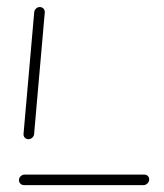

<svg xmlns="http://www.w3.org/2000/svg" viewBox="-20 -539 477 559"><path d="M414.4 -16.7Q414.4 -10 409.3 -5Q404.1 0 397.8 0H49.6Q43.7 0 39.4 -4.3Q35.2 -8.5 35.2 -14.8Q35.2 -21.1 40.2 -25.9Q45.2 -30.7 51.9 -30.7H400.4Q406.3 -30.7 410.4 -26.7Q414.4 -22.6 414.4 -16.7ZM62.6 -133.7Q56.3 -133.7 52.2 -138.1Q48.1 -142.6 48.5 -148.9L79.6 -503.3Q80 -509.3 84.8 -513.9Q89.6 -518.5 95.9 -518.5Q102.2 -518.5 106.5 -514.1Q110.7 -509.6 110.4 -503.3L79.3 -148.9Q78.9 -142.6 73.9 -138.1Q68.9 -133.7 62.6 -133.7Z"/></svg>

Font: 26F Galaxy Sans Ultra Light
Style: Italic
Weight: 200
Italic angle: -5°
Designer: C₂₉H₂₅N₃O₅
Version: Version 1.200